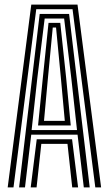

<svg xmlns="http://www.w3.org/2000/svg" viewBox="-20 -820 476 840"><path d="M13.6 0 116.9 -800H319.1L422.4 0H397L297.4 -779.7H138.6L39 0ZM114.3 0 140.7 -210.7H295.3L321.7 0H296L275.2 -190.6H160.8L140 0ZM63.5 0 153.7 -759.1H282.3L372.5 0H346.7L319.3 -230.9H116.7L89.3 0ZM118.3 -251H316.9L292 -477.4L260.6 -738.8H175.4L143.2 -477.4ZM146.5 -271.1 167.2 -477.4 192.3 -719.9H243.7L269.6 -477.4L289.5 -271.1ZM172.5 -291.2H263.5L246.5 -477.4L225.2 -699.4H210.8L189.6 -477.4Z"/></svg>

Font: Big Shoulders Inline Display SC Thin
Style: Regular
Weight: 100
Designer: Patric King
Foundry: XO Type Co
Version: Version 2.002